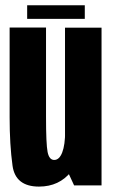

<svg xmlns="http://www.w3.org/2000/svg" viewBox="-20 -703 428 728"><path d="M261 0H365V-598H226.5V-74.5ZM154.5 -598.5H16.5V-258Q16.5 -154 27.5 -74.8Q38.5 4.5 128 4.5Q204.5 4.5 250 -52.5Q295.5 -109.5 295.5 -191.5L227 -205.5Q227 -154 216 -125.2Q205 -96.5 185.5 -96.5Q166.5 -96.5 160.5 -126.5Q154.5 -156.5 154.5 -260.5ZM83 -631.5H301.5V-683H83Z"/></svg>

Font: Anybody ExtraCondensed
Style: Bold
Weight: 700
Width: 2
Version: Version 1.113;gftools[0.9.25]